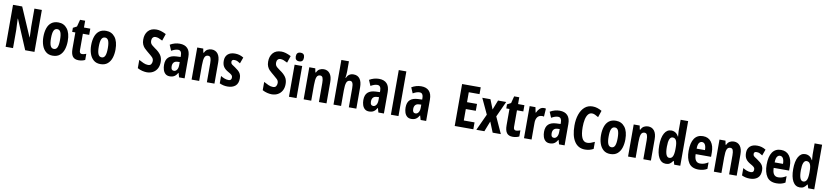

<svg xmlns="http://www.w3.org/2000/svg" viewBox="15 -1984 13861 3218"><g transform="rotate(10 6946.0 -375.5)"><path d="M561 0H403L192 -500H188Q191 -431 192 -391Q193 -351 196 -315V0H70V-714H226L437 -225H440Q439 -271 438 -301.5Q437 -332 436 -355.5Q435 -379 434 -405V-714H561Z M1079 -274Q1079 -198 1058.5 -133.5Q1038 -69 992 -29.5Q946 10 870 10Q799 10 753.5 -29Q708 -68 686 -132.5Q664 -197 664 -274Q664 -357 685.5 -421Q707 -485 753 -520.5Q799 -556 872 -556Q966 -556 1022.5 -483.5Q1079 -411 1079 -274ZM794 -273Q794 -187 812.5 -146Q831 -105 872 -105Q912 -105 930 -145.5Q948 -186 948 -274Q948 -361 930 -401.5Q912 -442 872 -442Q831 -442 812.5 -402Q794 -362 794 -273Z M1351 -102Q1366 -102 1383 -106.5Q1400 -111 1422 -119V-15Q1400 -3 1370.5 3.5Q1341 10 1312 10Q1242 10 1210.5 -32.5Q1179 -75 1179 -162V-440H1125V-509L1189 -543L1220 -662H1307V-546H1415V-440H1307V-158Q1307 -102 1351 -102Z M1892 -274Q1892 -198 1871.5 -133.5Q1851 -69 1805 -29.5Q1759 10 1683 10Q1612 10 1566.5 -29Q1521 -68 1499 -132.5Q1477 -197 1477 -274Q1477 -357 1498.5 -421Q1520 -485 1566 -520.5Q1612 -556 1685 -556Q1779 -556 1835.5 -483.5Q1892 -411 1892 -274ZM1607 -273Q1607 -187 1625.5 -146Q1644 -105 1685 -105Q1725 -105 1743 -145.5Q1761 -186 1761 -274Q1761 -361 1743 -401.5Q1725 -442 1685 -442Q1644 -442 1625.5 -402Q1607 -362 1607 -273Z M2674 -200Q2674 -133 2647.5 -86Q2621 -39 2575.5 -14.5Q2530 10 2472 10Q2439 10 2396.5 0Q2354 -10 2314 -32V-173Q2355 -150 2394.5 -132.5Q2434 -115 2472 -115Q2510 -115 2525 -138.5Q2540 -162 2540 -193Q2540 -230 2514 -256Q2488 -282 2450 -312Q2435 -326 2413.5 -342.5Q2392 -359 2370.5 -382Q2349 -405 2334.5 -438.5Q2320 -472 2320 -519Q2319 -609 2368 -666.5Q2417 -724 2512 -724Q2546 -724 2585 -713Q2624 -702 2676 -676L2636 -558Q2594 -580 2568.5 -589Q2543 -598 2517 -598Q2488 -598 2471 -578Q2454 -558 2454 -526Q2454 -499 2463 -481Q2472 -463 2492 -447Q2512 -431 2542 -409Q2606 -367 2640 -319Q2674 -271 2674 -200Z M2936 -558Q3023 -558 3069.5 -509.5Q3116 -461 3116 -363V0H3022L3001 -73H2998Q2974 -31 2943 -10.5Q2912 10 2864 10Q2818 10 2790 -14.5Q2762 -39 2749.5 -79Q2737 -119 2737 -163Q2737 -250 2782.5 -292Q2828 -334 2916 -338L2988 -341V-370Q2988 -408 2973 -430.5Q2958 -453 2926 -453Q2900 -453 2873.5 -444Q2847 -435 2813 -416L2772 -512Q2850 -558 2936 -558ZM2950 -253Q2908 -251 2887.5 -227Q2867 -203 2867 -161Q2867 -125 2879.5 -109Q2892 -93 2916 -93Q2948 -93 2968 -123Q2988 -153 2988 -204V-255Z M3480 -556Q3547 -556 3585.5 -506.5Q3624 -457 3624 -362V0H3495V-325Q3495 -383 3483 -412.5Q3471 -442 3439 -442Q3397 -442 3380.5 -402Q3364 -362 3364 -264V0H3235V-546H3337L3350 -479H3360Q3378 -521 3410.5 -538.5Q3443 -556 3480 -556Z M4028 -160Q4028 -72 3979 -31Q3930 10 3847 10Q3809 10 3776 2.5Q3743 -5 3711 -20V-145Q3738 -128 3773 -114Q3808 -100 3845 -100Q3895 -100 3895 -149Q3895 -161 3892 -172Q3889 -183 3873 -197.5Q3857 -212 3818 -233Q3762 -264 3736.5 -303Q3711 -342 3711 -405Q3711 -476 3754.5 -516Q3798 -556 3877 -556Q3916 -556 3951 -546.5Q3986 -537 4024 -514L3986 -409Q3961 -425 3939 -436.5Q3917 -448 3884 -448Q3840 -448 3840 -408Q3840 -396 3844.5 -386Q3849 -376 3864.5 -363Q3880 -350 3914 -330Q3944 -310 3970.5 -287.5Q3997 -265 4012.5 -235Q4028 -205 4028 -160Z M4800 -200Q4800 -133 4773.5 -86Q4747 -39 4701.5 -14.5Q4656 10 4598 10Q4565 10 4522.5 0Q4480 -10 4440 -32V-173Q4481 -150 4520.5 -132.5Q4560 -115 4598 -115Q4636 -115 4651 -138.5Q4666 -162 4666 -193Q4666 -230 4640 -256Q4614 -282 4576 -312Q4561 -326 4539.5 -342.5Q4518 -359 4496.5 -382Q4475 -405 4460.5 -438.5Q4446 -472 4446 -519Q4445 -609 4494 -666.5Q4543 -724 4638 -724Q4672 -724 4711 -713Q4750 -702 4802 -676L4762 -558Q4720 -580 4694.5 -589Q4669 -598 4643 -598Q4614 -598 4597 -578Q4580 -558 4580 -526Q4580 -499 4589 -481Q4598 -463 4618 -447Q4638 -431 4668 -409Q4732 -367 4766 -319Q4800 -271 4800 -200Z M4957 -761Q4994 -761 5010 -742Q5026 -723 5026 -687Q5026 -614 4957 -614Q4887 -614 4887 -687Q4887 -761 4957 -761ZM5021 -546V0H4892V-546Z M5387 -556Q5454 -556 5492.5 -506.5Q5531 -457 5531 -362V0H5402V-325Q5402 -383 5390 -412.5Q5378 -442 5346 -442Q5304 -442 5287.5 -402Q5271 -362 5271 -264V0H5142V-546H5244L5257 -479H5267Q5285 -521 5317.5 -538.5Q5350 -556 5387 -556Z M5779 -589Q5779 -564 5776 -532Q5773 -500 5769 -477H5777Q5809 -557 5895 -557Q5966 -557 6002.5 -506Q6039 -455 6039 -362V0H5911V-325Q5911 -385 5898 -413Q5885 -441 5857 -441Q5812 -441 5795.5 -398.5Q5779 -356 5779 -264V0H5650V-760H5779Z M6328 -558Q6415 -558 6461.5 -509.5Q6508 -461 6508 -363V0H6414L6393 -73H6390Q6366 -31 6335 -10.5Q6304 10 6256 10Q6210 10 6182 -14.5Q6154 -39 6141.5 -79Q6129 -119 6129 -163Q6129 -250 6174.5 -292Q6220 -334 6308 -338L6380 -341V-370Q6380 -408 6365 -430.5Q6350 -453 6318 -453Q6292 -453 6265.5 -444Q6239 -435 6205 -416L6164 -512Q6242 -558 6328 -558ZM6342 -253Q6300 -251 6279.5 -227Q6259 -203 6259 -161Q6259 -125 6271.5 -109Q6284 -93 6308 -93Q6340 -93 6360 -123Q6380 -153 6380 -204V-255Z M6756 0H6627V-760H6756Z M7047 -558Q7134 -558 7180.5 -509.5Q7227 -461 7227 -363V0H7133L7112 -73H7109Q7085 -31 7054 -10.5Q7023 10 6975 10Q6929 10 6901 -14.5Q6873 -39 6860.5 -79Q6848 -119 6848 -163Q6848 -250 6893.5 -292Q6939 -334 7027 -338L7099 -341V-370Q7099 -408 7084 -430.5Q7069 -453 7037 -453Q7011 -453 6984.5 -444Q6958 -435 6924 -416L6883 -512Q6961 -558 7047 -558ZM7061 -253Q7019 -251 6998.5 -227Q6978 -203 6978 -161Q6978 -125 6990.5 -109Q7003 -93 7027 -93Q7059 -93 7079 -123Q7099 -153 7099 -204V-255Z M8030 0H7713V-714H8030V-598H7847V-429H8017V-312H7847V-117H8030Z M8210 -280 8086 -546H8225L8290 -382L8354 -546H8493L8371 -279L8498 0H8359L8287 -177L8218 0H8081Z M8739 -102Q8754 -102 8771 -106.5Q8788 -111 8810 -119V-15Q8788 -3 8758.5 3.5Q8729 10 8700 10Q8630 10 8598.5 -32.5Q8567 -75 8567 -162V-440H8513V-509L8577 -543L8608 -662H8695V-546H8803V-440H8695V-158Q8695 -102 8739 -102Z M9133 -556Q9139 -556 9147.5 -555.5Q9156 -555 9168 -552L9159 -414Q9153 -417 9143.5 -418Q9134 -419 9132 -419Q9074 -419 9047 -381Q9020 -343 9021 -279V0H8892V-546H8991L9009 -457H9015Q9031 -495 9060.5 -525.5Q9090 -556 9133 -556Z M9403 -558Q9490 -558 9536.5 -509.5Q9583 -461 9583 -363V0H9489L9468 -73H9465Q9441 -31 9410 -10.5Q9379 10 9331 10Q9285 10 9257 -14.5Q9229 -39 9216.5 -79Q9204 -119 9204 -163Q9204 -250 9249.5 -292Q9295 -334 9383 -338L9455 -341V-370Q9455 -408 9440 -430.5Q9425 -453 9393 -453Q9367 -453 9340.5 -444Q9314 -435 9280 -416L9239 -512Q9317 -558 9403 -558ZM9417 -253Q9375 -251 9354.5 -227Q9334 -203 9334 -161Q9334 -125 9346.5 -109Q9359 -93 9383 -93Q9415 -93 9435 -123Q9455 -153 9455 -204V-255Z M9946 -607Q9904 -607 9878 -574Q9852 -541 9840 -484Q9828 -427 9828 -355Q9828 -235 9857 -171.5Q9886 -108 9946 -108Q9976 -108 10006 -118Q10036 -128 10073 -146V-26Q10008 10 9930 10Q9814 10 9751 -85.5Q9688 -181 9688 -356Q9688 -463 9717 -546Q9746 -629 9800.5 -676.5Q9855 -724 9934 -724Q9977 -724 10015.5 -711.5Q10054 -699 10092 -677L10054 -563Q10024 -582 9996.5 -594.5Q9969 -607 9946 -607Z M10569 -274Q10569 -198 10548.5 -133.5Q10528 -69 10482 -29.5Q10436 10 10360 10Q10289 10 10243.5 -29Q10198 -68 10176 -132.5Q10154 -197 10154 -274Q10154 -357 10175.5 -421Q10197 -485 10243 -520.5Q10289 -556 10362 -556Q10456 -556 10512.5 -483.5Q10569 -411 10569 -274ZM10284 -273Q10284 -187 10302.5 -146Q10321 -105 10362 -105Q10402 -105 10420 -145.5Q10438 -186 10438 -274Q10438 -361 10420 -401.5Q10402 -442 10362 -442Q10321 -442 10302.5 -402Q10284 -362 10284 -273Z M10908 -556Q10975 -556 11013.5 -506.5Q11052 -457 11052 -362V0H10923V-325Q10923 -383 10911 -412.5Q10899 -442 10867 -442Q10825 -442 10808.5 -402Q10792 -362 10792 -264V0H10663V-546H10765L10778 -479H10788Q10806 -521 10838.5 -538.5Q10871 -556 10908 -556Z M11307 10Q11229 10 11187 -65Q11145 -140 11145 -274Q11145 -407 11186.5 -481.5Q11228 -556 11302 -556Q11341 -556 11373 -536.5Q11405 -517 11426 -476H11431Q11429 -506 11426.5 -527Q11424 -548 11424 -569V-760H11552V0H11449L11431 -60H11424Q11399 -24 11373 -7Q11347 10 11307 10ZM11346 -98Q11386 -98 11404.5 -136Q11423 -174 11424 -256V-288Q11424 -370 11405 -407.5Q11386 -445 11345 -445Q11275 -445 11275 -275Q11275 -98 11346 -98Z M11843 -555Q11935 -555 11984.5 -488.5Q12034 -422 12034 -310V-237H11772Q11773 -164 11798 -129Q11823 -94 11871 -94Q11907 -94 11939.5 -104.5Q11972 -115 12009 -138V-28Q11976 -8 11939 1Q11902 10 11862 10Q11747 10 11696.5 -65.5Q11646 -141 11646 -270Q11646 -409 11696 -482Q11746 -555 11843 -555ZM11842 -455Q11812 -455 11792.5 -426.5Q11773 -398 11772 -330H11914Q11914 -388 11896 -421.5Q11878 -455 11842 -455Z M12368 -556Q12435 -556 12473.5 -506.5Q12512 -457 12512 -362V0H12383V-325Q12383 -383 12371 -412.5Q12359 -442 12327 -442Q12285 -442 12268.5 -402Q12252 -362 12252 -264V0H12123V-546H12225L12238 -479H12248Q12266 -521 12298.5 -538.5Q12331 -556 12368 -556Z M12916 -160Q12916 -72 12867 -31Q12818 10 12735 10Q12697 10 12664 2.5Q12631 -5 12599 -20V-145Q12626 -128 12661 -114Q12696 -100 12733 -100Q12783 -100 12783 -149Q12783 -161 12780 -172Q12777 -183 12761 -197.5Q12745 -212 12706 -233Q12650 -264 12624.5 -303Q12599 -342 12599 -405Q12599 -476 12642.5 -516Q12686 -556 12765 -556Q12804 -556 12839 -546.5Q12874 -537 12912 -514L12874 -409Q12849 -425 12827 -436.5Q12805 -448 12772 -448Q12728 -448 12728 -408Q12728 -396 12732.5 -386Q12737 -376 12752.5 -363Q12768 -350 12802 -330Q12832 -310 12858.5 -287.5Q12885 -265 12900.5 -235Q12916 -205 12916 -160Z M13171 -555Q13263 -555 13312.5 -488.5Q13362 -422 13362 -310V-237H13100Q13101 -164 13126 -129Q13151 -94 13199 -94Q13235 -94 13267.5 -104.5Q13300 -115 13337 -138V-28Q13304 -8 13267 1Q13230 10 13190 10Q13075 10 13024.5 -65.5Q12974 -141 12974 -270Q12974 -409 13024 -482Q13074 -555 13171 -555ZM13170 -455Q13140 -455 13120.5 -426.5Q13101 -398 13100 -330H13242Q13242 -388 13224 -421.5Q13206 -455 13170 -455Z M13587 10Q13509 10 13467 -65Q13425 -140 13425 -274Q13425 -407 13466.5 -481.5Q13508 -556 13582 -556Q13621 -556 13653 -536.5Q13685 -517 13706 -476H13711Q13709 -506 13706.5 -527Q13704 -548 13704 -569V-760H13832V0H13729L13711 -60H13704Q13679 -24 13653 -7Q13627 10 13587 10ZM13626 -98Q13666 -98 13684.5 -136Q13703 -174 13704 -256V-288Q13704 -370 13685 -407.5Q13666 -445 13625 -445Q13555 -445 13555 -275Q13555 -98 13626 -98Z"/></g></svg>

Font: Noto Sans Sinhala ExtraCondensed
Style: Bold
Weight: 700
Width: 2
Designer: Jelle Bosma - Monotype Design Team
Foundry: Monotype Imaging Inc.
Version: Version 2.006; ttfautohint (v1.8.4.7-5d5b)